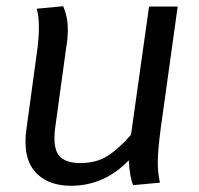

<svg xmlns="http://www.w3.org/2000/svg" viewBox="-20 -585 641 617"><path d="M496 -169Q487 -99 487 -61Q487 -30 494 2L408 10Q403 0 399 -21.5Q395 -43 394 -70Q315 12 208 12Q141 12 101.5 -24Q62 -60 62 -128Q62 -151 64 -163L101 -434Q105 -467 105 -498Q105 -533 98 -557L183 -565Q198 -530 198 -490Q198 -462 193 -434L157 -172Q155 -160 155 -140Q155 -96 176 -78.5Q197 -61 238 -61Q290 -61 326.5 -84.5Q363 -108 401 -152L459 -564H551Z"/></svg>

Font: FiraGO
Style: Italic
Weight: 400
Italic angle: -8°
Designer: bBox Type GmbH
Foundry: bBox Type GmbH
Version: Version 1.001